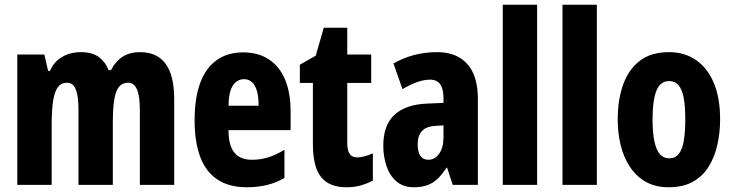

<svg xmlns="http://www.w3.org/2000/svg" viewBox="-20 -780 3093 810"><path d="M571 -560Q643 -560 679 -510.5Q715 -461 715 -360V0H570V-315Q570 -374 558 -402.5Q546 -431 521 -431Q484 -431 470 -391.5Q456 -352 456 -271V0H311V-316Q311 -355 306 -380.5Q301 -406 290.5 -418.5Q280 -431 263 -431Q238 -431 224 -412Q210 -393 204 -354Q198 -315 198 -255V0H53V-550H167L183 -481H191Q202 -507 220.5 -524Q239 -541 264.5 -550.5Q290 -560 321 -560Q370 -560 398 -538.5Q426 -517 438 -484H448Q467 -521 497 -540.5Q527 -560 571 -560Z M1006 -559Q1070 -559 1115 -529Q1160 -499 1183 -443.5Q1206 -388 1206 -310V-231H944Q944 -167 968.5 -136.5Q993 -106 1043 -106Q1079 -106 1111 -116Q1143 -126 1180 -148V-29Q1145 -9 1106 0.5Q1067 10 1022 10Q945 10 896 -23.5Q847 -57 824 -120Q801 -183 801 -272Q801 -365 824 -428.5Q847 -492 893 -525.5Q939 -559 1006 -559ZM1010 -446Q981 -446 963 -420Q945 -394 944 -334H1071Q1071 -371 1064 -396Q1057 -421 1043 -433.5Q1029 -446 1010 -446Z M1487 -116Q1501 -116 1518 -120.5Q1535 -125 1553 -133V-18Q1528 -5 1501 2.5Q1474 10 1442 10Q1392 10 1360.5 -10Q1329 -30 1314.5 -70Q1300 -110 1300 -172V-430H1245V-507L1312 -545L1346 -663H1445V-550H1546V-430H1445V-175Q1445 -146 1455 -131Q1465 -116 1487 -116Z M1825 -560Q1906 -560 1951 -510.5Q1996 -461 1996 -363V0H1890L1866 -73H1864Q1846 -45 1827 -26.5Q1808 -8 1783.5 1Q1759 10 1726 10Q1680 10 1651.5 -15.5Q1623 -41 1610 -81Q1597 -121 1597 -165Q1597 -252 1644 -295.5Q1691 -339 1781 -343L1851 -346V-365Q1851 -405 1837 -424.5Q1823 -444 1794 -444Q1770 -444 1742 -434.5Q1714 -425 1678 -404L1640 -512Q1679 -535 1725.5 -547.5Q1772 -560 1825 -560ZM1817 -249Q1779 -247 1760.5 -227.5Q1742 -208 1742 -171Q1742 -139 1753.5 -122.5Q1765 -106 1787 -106Q1815 -106 1833 -132Q1851 -158 1851 -201V-251Z M2246 0H2101V-760H2246Z M2498 0H2353V-760H2498Z M3018 -276Q3018 -221 3006.5 -169.5Q2995 -118 2970 -77.5Q2945 -37 2903.5 -13.5Q2862 10 2801 10Q2745 10 2704.5 -13Q2664 -36 2637.5 -76Q2611 -116 2598.5 -167.5Q2586 -219 2586 -276Q2586 -358 2608.5 -422Q2631 -486 2678.5 -523Q2726 -560 2803 -560Q2868 -560 2916.5 -526.5Q2965 -493 2991.5 -430Q3018 -367 3018 -276ZM2733 -275Q2733 -222 2740.5 -185Q2748 -148 2763.5 -130Q2779 -112 2803 -112Q2828 -112 2843 -130Q2858 -148 2864.5 -184.5Q2871 -221 2871 -276Q2871 -331 2864.5 -366.5Q2858 -402 2843 -420Q2828 -438 2803 -438Q2766 -438 2749.5 -398Q2733 -358 2733 -275Z"/></svg>

Font: Noto Sans Khmer ExtraCondensed ExtraBold
Style: Regular
Weight: 800
Width: 2
Designer: Danh Hong and the Monotype Design Team
Foundry: Monotype Imaging Inc.
Version: Version 2.004